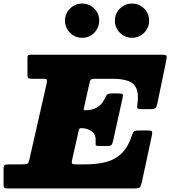

<svg xmlns="http://www.w3.org/2000/svg" viewBox="-70 -1057 955 1077"><path d="M671 -845Q710.5 -845 738.5 -873.2Q766.5 -901.5 766.5 -941.5Q766.5 -981 738.5 -1009Q710.5 -1037 670.5 -1037Q631 -1037 602.8 -1009Q574.5 -981 574.5 -941.5Q574.5 -901.5 602.8 -873.2Q631 -845 671 -845ZM391 -845Q430.5 -845 458.5 -873.2Q486.5 -901.5 486.5 -941.5Q486.5 -981 458.5 -1009Q430.5 -1037 390.5 -1037Q351 -1037 322.8 -1009Q294.5 -981 294.5 -941.5Q294.5 -901.5 322.8 -873.2Q351 -845 391 -845ZM372 -327Q373.5 -332.5 375.8 -335.2Q378 -338 385 -338H386.5Q423 -338 446.2 -319Q469.5 -300 466.5 -262Q465.5 -248.5 467.2 -243.2Q469 -238 487 -238H528Q549.5 -238 555 -243.5Q560.5 -249 564 -266L617.5 -507Q621 -524 617.8 -528.5Q614.5 -533 593 -533H560Q533.5 -533 528 -523.2Q522.5 -513.5 514 -497.5Q498.5 -468 472.5 -453.2Q446.5 -438.5 407.5 -438.5H407Q403 -438.5 400.8 -440.2Q398.5 -442 400 -448L433.5 -598Q436 -609.5 443 -612.2Q450 -615 463 -615H560Q616 -615 649.5 -602.5Q683 -590 695.8 -559.2Q708.5 -528.5 701 -475Q699 -460.5 699.8 -452.8Q700.5 -445 721 -445H774Q799 -445 804.2 -453.2Q809.5 -461.5 813.5 -481L862 -715Q865.5 -732.5 865 -741.2Q864.5 -750 841 -750H103Q91.5 -750 87.8 -747.2Q84 -744.5 84 -733V-637Q84 -620.5 90.5 -617.8Q97 -615 112 -615H171.5Q191.5 -615 193 -608.8Q194.5 -602.5 191.5 -588L94.5 -161Q90.5 -142.5 83.2 -138.8Q76 -135 53 -135H-18Q-38.5 -135 -44.2 -130.5Q-50 -126 -50 -104.5V-22Q-50 -7 -45.5 -3.5Q-41 0 -27 0H682Q707.5 0 714 -5.8Q720.5 -11.5 725 -32L781 -293Q785 -311.5 783.2 -318.2Q781.5 -325 757 -325H708Q686 -325 680.5 -319Q675 -313 670 -297.5Q648 -230.5 611.2 -195.5Q574.5 -160.5 523.5 -147.8Q472.5 -135 408 -135H358Q335 -135 333.2 -141.5Q331.5 -148 335.5 -165Z"/></svg>

Font: Besley Black
Style: Italic
Weight: 900
Italic angle: -13°
Designer: Owen Earl
Foundry: indestructible type*
Version: Version 2.001